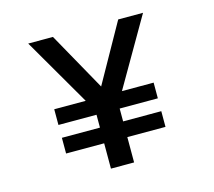

<svg xmlns="http://www.w3.org/2000/svg" viewBox="-101 -823 1051 945"><g transform="rotate(-15 425.0 -350.0)"><path d="M158 -209H352V-274.5H158V-354.5H318.5L118 -700H244L410 -403L576.5 -700H703L503 -354.5H664.5V-274.5H470V-209H664.5V-129H470V0H352V-129H158Z"/></g></svg>

Font: League Mono Wide Medium
Style: Regular
Weight: 500
Width: 8
Designer: Tyler Finck
Foundry: The League of Moveable Type / Tyler Finck
Version: Version 2.210